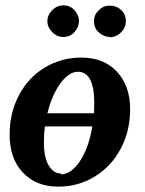

<svg xmlns="http://www.w3.org/2000/svg" viewBox="-20 -687 540 717"><path d="M198 10H197Q115 10 65 -43Q16 -95 16 -184Q16 -265 50 -330Q85 -397 146 -434Q208 -472 284 -472Q367 -472 416 -420Q466 -367 466 -279Q466 -199 432 -134Q398 -68 336 -29Q274 10 198 10ZM208 -39V-36Q246 -36 279 -86Q311 -134 325 -215H148Q144 -190 144 -155Q144 -99 162 -69Q180 -39 208 -39ZM332 -302V-301Q332 -419 271 -419Q237 -419 205 -375Q174 -332 157 -264H331ZM390 -548V-549Q368 -549 349 -566Q331 -582 331 -608Q331 -632 349 -649Q366 -666 390 -666Q415 -666 432 -650Q450 -634 450 -608Q450 -584 432 -566Q414 -548 390 -548ZM217 -549H216Q193 -549 175 -567Q157 -585 157 -608Q157 -631 175 -649Q193 -667 217 -667Q242 -667 258 -649Q275 -630 275 -609Q275 -586 258 -567Q242 -549 217 -549Z"/></svg>

Font: Libra Serif Modern
Style: Bold Italic
Weight: 700
Italic angle: -12°
Designer: Stefan Peev, Context Ltd
Foundry: Stefan Peev, Context Ltd
Version: Version 1.000